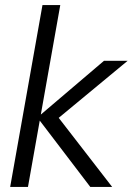

<svg xmlns="http://www.w3.org/2000/svg" viewBox="-20 -735 522 755"><path d="M335 0 127 -273 389 -496H482L180 -246L185 -305L421 0ZM20 0 147 -715H217L90 0Z"/></svg>

Font: DM Sans 28pt Light
Style: Italic
Weight: 300
Italic angle: -10°
Version: Version 4.004;gftools[0.9.30]